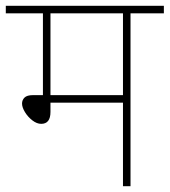

<svg xmlns="http://www.w3.org/2000/svg" viewBox="-20 -642 585 662"><path d="M430 -596V0H404V-288H154V-256Q154 -215 122 -215Q107 -215 91.5 -227Q76 -239 66 -255.5Q56 -272 56 -285Q56 -297 64.5 -305.5Q73 -314 94 -314H128V-596H0V-622H545V-596ZM404 -596H154V-314H404Z"/></svg>

Font: Noto Sans Thin
Style: Italic
Weight: 100
Italic angle: -12°
Designer: Monotype Design Team
Foundry: Monotype Imaging Inc.
Version: Version 2.013; ttfautohint (v1.8.4.7-5d5b)